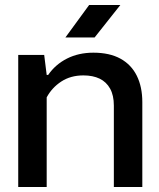

<svg xmlns="http://www.w3.org/2000/svg" viewBox="-20 -749 637 769"><path d="M53 0V-529H157L167 -449H173Q202 -491 248.5 -514.5Q295 -538 354 -538Q419 -538 462.5 -514Q506 -490 528 -445.5Q550 -401 550 -340V0H436V-326Q436 -367 421 -394Q406 -421 379 -434Q352 -447 314 -447Q263 -447 225.5 -422.5Q188 -398 167 -359V0ZM242 -599 337 -729H462L359 -599Z"/></svg>

Font: Hubot Sans Medium
Style: Regular
Weight: 500
Designer: Deni Anggara
Foundry: GitHub, Inc., Subsidiary of Microsoft Corporation
Version: Version 2.000